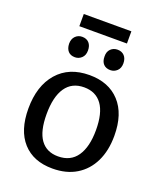

<svg xmlns="http://www.w3.org/2000/svg" viewBox="-154 -941 884 1050"><g transform="rotate(20 288.0 -416.5)"><path d="M295 -540Q407 -540 471 -470.5Q535 -401 535 -274Q535 -187 504 -123.5Q473 -60 415.5 -25Q358 10 277 10Q166 10 104 -58.5Q42 -127 42 -254Q42 -386 109 -463Q176 -540 295 -540ZM290 -467Q219 -467 182.5 -413.5Q146 -360 146 -259Q146 -160 181 -111.5Q216 -63 283 -63Q356 -63 393 -117Q430 -171 430 -269Q430 -368 394 -417.5Q358 -467 290 -467ZM391 -604Q365 -604 350.5 -619.5Q336 -635 336 -663Q335 -691 351 -707Q367 -723 391 -723Q416 -723 431 -707Q446 -691 446 -663Q446 -635 429.5 -619.5Q413 -604 391 -604ZM185 -604Q159 -604 145 -619.5Q131 -635 130 -663Q130 -691 146 -707Q162 -723 185 -723Q211 -723 225.5 -707Q240 -691 240 -663Q240 -635 223.5 -619.5Q207 -604 185 -604ZM427 -843V-772H150V-843Z"/></g></svg>

Font: Bitter Medium
Style: Regular
Weight: 500
Designer: Sol Matas, and Bitter project Authors
Foundry: Sol Matas
Version: Version 2.001